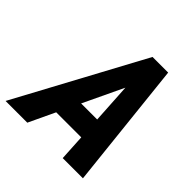

<svg xmlns="http://www.w3.org/2000/svg" viewBox="-244 -835 981 981"><g transform="rotate(45 246.5 -345.0)"><path d="M-62 0 310 -690H423L497 0H351L343 -142H162L95 0ZM220 -264H336L323 -481Z"/></g></svg>

Font: Radio Canada Condensed
Style: Bold Italic
Weight: 700
Width: 3
Italic angle: -12°
Designer: Charles Daoud, Etienne Aubert Bonn, Alexandre Saumier Demers, Jacques Le Bailly
Foundry: Radio-Canada
Version: Version 2.104; ttfautohint (v1.8.4.7-5d5b);gftools[0.9.28.de